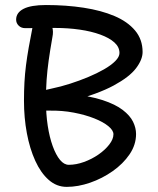

<svg xmlns="http://www.w3.org/2000/svg" viewBox="-20 -732 630 764"><path d="M245.4 11.6Q205.4 11.6 173.9 -16.1Q142.4 -43.8 120.4 -92Q98.4 -140.2 86.9 -201.9Q75.4 -263.6 75.4 -331Q75.4 -371 77.3 -404.8Q79.2 -438.6 83.4 -471.9Q87.6 -505.2 94.4 -543.7Q101.2 -582.2 111 -631.8Q114.8 -649.8 123.3 -656.6Q131.8 -663.4 148.2 -663.4Q160.8 -663.4 171.6 -652.6Q182.4 -641.8 187.8 -624.3Q193.2 -606.8 188.6 -584.6Q179.2 -531.2 173.6 -490.9Q168 -450.6 165.4 -413.5Q162.8 -376.4 162.8 -332.6Q162.8 -278.2 169.9 -231.9Q177 -185.6 189.8 -150.4Q202.6 -115.2 218.8 -95.7Q235 -76.2 253.8 -76.2Q283 -76.2 314.2 -87.5Q345.4 -98.8 371.8 -117.1Q398.2 -135.4 414.8 -156.9Q431.4 -178.4 431.4 -197.8Q431.4 -213.4 411 -230.1Q390.6 -246.8 355.2 -260.9Q319.8 -275 273.5 -283.9Q227.2 -292.8 175.4 -291.8Q147.4 -290.8 129.9 -301Q112.4 -311.2 112.4 -336Q112.4 -352.4 128.7 -361.7Q145 -371 186.6 -379.8Q221.6 -387 259 -399Q296.4 -411 331.1 -425.5Q365.8 -440 393.9 -456.1Q422 -472.2 438.7 -489Q455.4 -505.8 455.4 -521Q455.4 -545 435.1 -563.2Q414.8 -581.4 379.1 -594.4Q343.4 -607.4 297.2 -614.1Q251 -620.8 199.2 -620.8Q163.6 -620.8 129.8 -620.4Q96 -620 80.2 -620Q64.4 -620 54.3 -630Q44.2 -640 44.2 -653.8Q44.2 -681.6 73.6 -696.8Q103 -712 162.8 -712Q243.2 -712 312.9 -701.3Q382.6 -690.6 435.1 -668.4Q487.6 -646.2 517.5 -610.6Q547.4 -575 547.4 -525Q547.4 -494.8 521.1 -460.2Q494.8 -425.6 432.6 -391.9Q370.4 -358.2 262.6 -329.4L260 -358Q337.2 -350.4 388.1 -333.7Q439 -317 468.2 -294.6Q497.4 -272.2 509.4 -247.6Q521.4 -223 521.4 -198.8Q521.4 -156 495.7 -118.1Q470 -80.2 428.3 -50.9Q386.6 -21.6 338.5 -5Q290.4 11.6 245.4 11.6Z"/></svg>

Font: Shantell Sans Light
Style: Regular
Weight: 300
Designer: Stephen Nixon, Anya Danilova, Shantell Martin
Foundry: Arrow Type
Version: Version 1.011;[c5ecc13dd]